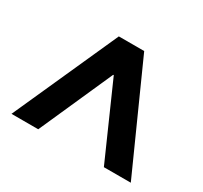

<svg xmlns="http://www.w3.org/2000/svg" viewBox="-116 -857 893 846"><g transform="rotate(30 330.5 -434.0)"><path d="M27 -168 266 -700H395L634 -168H497L332 -541H329L163 -168Z"/></g></svg>

Font: DM Sans 36pt
Style: Bold
Weight: 700
Version: Version 4.004;gftools[0.9.30]